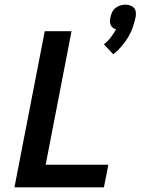

<svg xmlns="http://www.w3.org/2000/svg" viewBox="-20 -804 603 824"><path d="M466 -571 426 -614Q443 -627 455.5 -643.5Q468 -660 478 -678Q470 -680 464 -685Q458 -690 455 -697Q452 -704 452 -712.5Q452 -721 454 -730Q456 -740 461 -751Q466 -762 475.5 -769.5Q485 -777 496 -780.5Q507 -784 518 -784Q529 -784 539 -780.5Q549 -777 555.5 -769.5Q562 -762 563 -751Q564 -740 562 -730Q557 -708 549.5 -686Q542 -664 529.5 -643.5Q517 -623 501 -604.5Q485 -586 466 -571ZM42 0 172 -670H287L176 -97H445L426 0Z"/></svg>

Font: Lode Term
Style: Bold Italic
Weight: 700
Italic angle: -11°
Monospace: yes
Designer: Belleve Invis
Foundry: Belleve Invis
Version: Version 29.2.0